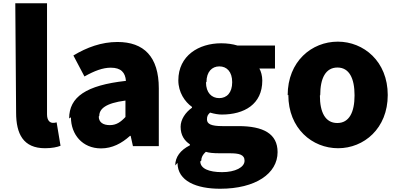

<svg xmlns="http://www.w3.org/2000/svg" viewBox="-20 -845 2448 1180"><path d="M79 -153C79 -22 123 66 257 66C299 66 332 59 352 51L328 -93C317 -90 312 -90 305 -90C289 -90 269 -102 269 -142V-825H74Z M416 -124C416 -19 486 67 601 67C670 67 728 36 779 -10H783L797 53H956V-302C956 -497 864 -587 702 -587C604 -587 514 -554 431 -504L499 -375C561 -410 612 -429 661 -429C724 -429 750 -399 754 -348C509 -321 405 -249 405 -117ZM590 -132C590 -176 629 -211 751 -227V-126C722 -95 695 -76 655 -76C614 -76 587 -93 587 -129Z M1071 156C1071 269 1189 315 1333 315C1550 315 1686 222 1686 90C1686 -23 1599 -70 1445 -70H1346C1278 -70 1252 -83 1252 -111C1252 -131 1257 -140 1271 -153C1298 -145 1323 -141 1343 -141C1481 -141 1592 -204 1592 -350C1592 -379 1584 -407 1574 -424H1670V-565H1440C1411 -574 1376 -579 1339 -579C1203 -579 1076 -504 1076 -351C1076 -278 1116 -219 1160 -188V-183C1119 -154 1090 -110 1090 -66C1090 -13 1114 20 1147 42V48C1088 78 1057 120 1057 172ZM1217 142C1217 122 1226 105 1245 88C1264 94 1288 97 1333 97H1392C1450 97 1483 105 1483 143C1483 183 1426 213 1345 213C1264 213 1211 191 1211 147ZM1249 -341C1249 -404 1283 -437 1328 -437C1374 -437 1407 -404 1407 -340C1407 -275 1374 -242 1327 -242C1281 -242 1246 -275 1246 -339Z M1752 -262C1752 -55 1899 66 2058 66C2216 66 2363 -55 2363 -261C2363 -468 2215 -589 2056 -589C1896 -589 1748 -468 1748 -260ZM1948 -260C1948 -364 1981 -430 2054 -430C2126 -430 2159 -364 2159 -259C2159 -155 2126 -89 2053 -89C1979 -89 1946 -155 1946 -258Z"/></svg>

Font: GenEiGothic-pro-Heavy
Style: Bold
Weight: 900
Designer: Ryoko NISHIZUKA (kana & ideographs); Paul D. Hunt (Latin, Greek & Cyrillic); Wenlong ZHANG (bopomofo); Sandoll Communica
Foundry: Adobe Systems Incorporated; o_tamon
Version: Version 1.000.140830